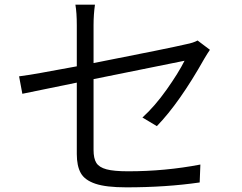

<svg xmlns="http://www.w3.org/2000/svg" viewBox="-20 -790 1040 825"><path d="M858 -538Q751 -348 654 -248L592 -285Q645 -333 696 -405Q747 -477 773 -529L382 -450V-146Q382 -109 394 -90Q406 -71 437.5 -62.5Q469 -54 530 -54Q690 -54 841 -83L838 -6Q693 15 523 15Q436 15 390 -0.5Q344 -16 327 -46.5Q310 -77 310 -128V-435L76 -387L62 -462Q125 -470 310 -505V-682Q310 -735 304 -770H388Q382 -727 382 -682V-519Q713 -584 780 -600Q811 -606 829 -616L882 -576Q871 -560 858 -538Z"/></svg>

Font: Sinter Normal
Style: Regular
Weight: 350
Foundry: Adobe & rsms
Version: Version 1.000